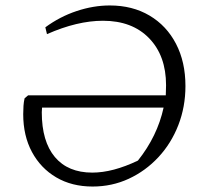

<svg xmlns="http://www.w3.org/2000/svg" viewBox="-20 -675 746 703"><path d="M319 8Q243 8 186 -25.5Q129 -59 97 -118.5Q65 -178 65 -257Q65 -273 66 -287.5Q67 -302 70 -315L83 -326H587Q588 -345 588 -363Q588 -471 526 -535Q464 -599 357 -599Q263 -599 152 -550L146 -575Q199 -614 260.5 -634.5Q322 -655 382 -655Q465 -655 527.5 -618Q590 -581 624.5 -514.5Q659 -448 659 -360Q659 -284 633 -217Q607 -150 560 -99.5Q513 -49 451.5 -20.5Q390 8 319 8ZM133 -264Q133 -157 181 -100Q229 -43 318 -43Q393 -43 485 -87Q556 -176 579 -281H134Q133 -270 133 -264Z"/></svg>

Font: Piazzolla SC Light
Style: Italic
Weight: 300
Italic angle: -11.3°
Designer: Juan Pablo del Peral
Foundry: Huerta Tipografica
Version: Version 1.330